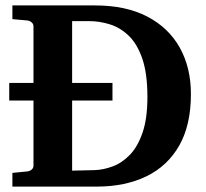

<svg xmlns="http://www.w3.org/2000/svg" viewBox="-20 -691 764 711"><path d="M14.2 -318.8V-383.8H396.5V-318.8ZM687 -342.8Q687 -228 643.8 -152.1Q600.6 -76.2 522.2 -38.1Q443.8 0 337.9 0H25.9V-50.8L81.1 -56.2Q89.8 -57.1 96.9 -62.7Q104 -68.4 104 -78.1V-592.8Q104 -602.5 96.9 -608.4Q89.8 -614.3 81.1 -615.2L25.9 -620.1V-670.9H332Q446.3 -670.9 525.4 -629.6Q604.5 -588.4 645.8 -514.4Q687 -440.4 687 -342.8ZM525.9 -332Q525.9 -418.5 507.1 -473.4Q488.3 -528.3 456.8 -558.6Q425.3 -588.9 387 -600.8Q348.6 -612.8 310.1 -612.8H247.1V-59.1L330.1 -61Q362.3 -62 396.5 -74.5Q430.7 -86.9 460.2 -116.9Q489.7 -147 507.8 -199.5Q525.9 -252 525.9 -332Z"/></svg>

Font: Charis
Style: Bold
Weight: 700
Designer: Walt Agee, Miriam Martin, Annie Olsen, Victor Gaultney, Lorna Priest, Alan Ward, Bob Hallissy, Martin Hosken, Sharon Cor
Foundry: SIL Global
Version: Version 7.000